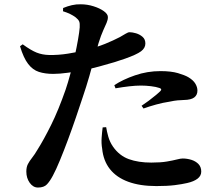

<svg xmlns="http://www.w3.org/2000/svg" viewBox="-20 -829 1040 891"><path d="M156.2 41.3Q133.6 41.3 117.9 19.3Q102.2 -2.7 102.2 -32.7Q102.2 -53.5 109.4 -67.4Q116.6 -81.3 128.7 -96.6Q140.8 -111.8 154.6 -135.4Q182.7 -179.9 217 -248.7Q251.2 -317.6 284.4 -412.7Q295.5 -445.4 306.4 -486.1Q317.3 -526.8 326.7 -568.5Q336 -610.2 342.1 -645.5Q348.3 -680.8 349.9 -701.9Q351.1 -720.9 347.4 -729.6Q343.8 -738.3 331.2 -748.4Q319.6 -757.1 305.2 -764.1Q290.7 -771.1 272.3 -776.8L272.9 -791.8Q293.5 -800.4 313.6 -805Q333.8 -809.7 355.2 -809.1Q385.7 -808.9 414.3 -799.8Q443 -790.8 461.8 -777.3Q480.7 -763.7 480.7 -749.8Q480.7 -737 474.7 -723.2Q468.8 -709.4 459 -687.9Q449.1 -666.4 437.1 -628.2Q431 -607.6 419.9 -566.7Q408.9 -525.8 394.7 -476Q380.4 -426.2 364.1 -378.6Q350.2 -336.3 332.5 -284.5Q314.8 -232.7 295.6 -181Q276.4 -129.3 258.2 -85.3Q240.1 -41.2 225.3 -13.8Q211.9 11.6 197.9 26.5Q184 41.3 156.2 41.3ZM705.6 34.5Q629.3 34.5 574.9 14.4Q520.6 -5.6 490 -44.4Q459.5 -83.2 454.1 -139Q449.8 -163.4 451.7 -190.3Q453.6 -217.1 456.4 -237.8L472.7 -238.8Q475.5 -220.2 482.4 -195.3Q489.4 -170.4 504.1 -148.9Q533.5 -106.7 577.6 -90.6Q621.8 -74.5 682 -74.5Q726.2 -74.5 754.9 -79.5Q783.6 -84.5 801 -89Q818.4 -93.5 827.8 -93.5Q847.8 -93.5 867.8 -87.4Q887.8 -81.2 900.9 -67.8Q913.9 -54.4 913.9 -32.6Q913.9 -13 896.7 0.2Q879.4 13.4 848.8 20.3Q825.3 25.8 790.7 30.2Q756.1 34.5 705.6 34.5ZM227.1 -486.1Q189.4 -486.1 160.7 -495.3Q131.9 -504.5 110.6 -532.3Q89.2 -560 72.9 -614.4L85.4 -623.3Q123.9 -595.3 150.1 -584.9Q176.4 -574.5 207.8 -573.8Q252.1 -573 296.2 -580.2Q340.2 -587.3 370.8 -595.1Q428.2 -609.4 467.8 -625.5Q507.4 -641.7 536.6 -657.1Q551.7 -665.8 563.1 -672.6Q574.5 -679.5 581.2 -679.5Q594.1 -679.5 611.3 -674.5Q628.5 -669.4 641.5 -658.1Q654.6 -646.8 654.6 -627.2Q654.6 -606 634.6 -591Q614.5 -575.9 560.3 -556.7Q543 -550.3 510.5 -540.3Q478 -530.4 439.7 -520.2Q401.3 -509.9 364.2 -502.4Q334.7 -496.9 295.5 -491.5Q256.4 -486.1 227.1 -486.1ZM637 -338.2Q652.1 -348 670.5 -361.7Q688.9 -375.5 704.5 -388.6Q720.1 -401.8 724.9 -407.1Q733.3 -416.3 720.2 -420.6Q704.8 -426.1 680.6 -429Q656.4 -431.9 634.1 -431.9Q610.2 -431.9 580.2 -428.5Q550.2 -425.1 516 -419.2L510.5 -433.8Q549.8 -459.9 606.6 -479.4Q663.4 -499 724.4 -499Q773.7 -499 805.7 -489.7Q837.6 -480.3 853.7 -470.9Q876.7 -457.3 886.4 -441Q896.2 -424.7 896.2 -408.6Q896.2 -388.1 881.4 -376.8Q866.7 -365.6 833.5 -365Q820.2 -364.8 804.4 -363.3Q788.5 -361.9 768.5 -357.5Q735.6 -352.6 704.1 -343.8Q672.6 -335.1 645.9 -325.5Z"/></svg>

Font: Noto Serif KR ExtraLight
Style: Regular
Weight: 200
Designer: Ryoko NISHIZUKA 西塚涼子 (kana & ideographs); Frank Grießhammer (Latin, Greek & Cyrillic); Wenlong ZHANG 张文龙 (bopomofo); San
Foundry: Adobe
Version: Version 2.002-H1;hotconv 1.1.0;makeotfexe 2.6.0